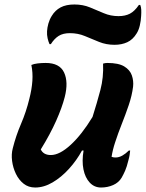

<svg xmlns="http://www.w3.org/2000/svg" viewBox="-20 -827 651 857"><path d="M120 -537Q131 -542 148.5 -544Q166 -546 184 -546Q246 -546 266 -503.5Q286 -461 269 -394Q257 -347 230.5 -287.5Q204 -228 162 -160Q174 -135 207 -135Q246 -135 295.5 -180.5Q345 -226 393 -305Q413 -368 428 -425Q443 -482 440 -543Q449 -546 459 -546Q509 -546 534.5 -530.5Q560 -515 568.5 -490.5Q577 -466 574 -440Q569 -400 554.5 -357.5Q540 -315 523.5 -273.5Q507 -232 494 -192Q483 -159 478 -127Q486 -124 495 -124Q511 -124 526 -132.5Q541 -141 555 -155H561Q560 -145 558.5 -135Q557 -125 553 -111Q546 -82 538.5 -65Q531 -48 523 -34Q510 -12 485 -1Q460 10 431 10Q401 10 380.5 -12Q360 -34 352.5 -71Q345 -108 353 -155H346Q322 -111 288 -73.5Q254 -36 215 -13Q176 10 137 10Q107 10 85.5 -7Q64 -24 51 -51Q38 -78 34 -108.5Q30 -139 37 -165Q51 -221 74 -274.5Q97 -328 111 -386Q122 -429 124.5 -466Q127 -503 120 -537ZM509 -755Q539 -755 560 -766Q581 -777 600 -805H606Q610 -795 610.5 -783Q611 -771 610 -756Q609 -734 604 -713Q599 -692 590 -678Q573 -650 548 -638.5Q523 -627 491 -627Q454 -627 422 -640Q390 -653 359 -666Q328 -679 292 -679Q261 -679 241.5 -666.5Q222 -654 207 -630H201Q196 -641 192.5 -656Q189 -671 190 -688Q191 -704 196 -722Q201 -740 211 -756Q226 -781 250.5 -794Q275 -807 312 -807Q350 -807 381.5 -794Q413 -781 443.5 -768Q474 -755 509 -755Z"/></svg>

Font: Recursive Sn Csl St
Style: Bold Italic
Weight: 700
Italic angle: -15°
Version: Version 1.079;hotconv 1.0.112;makeotfexe 2.5.65598; ttfautoh